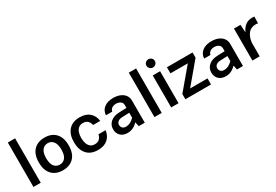

<svg xmlns="http://www.w3.org/2000/svg" viewBox="52 -1734 3912 2719"><g transform="rotate(-30 2008.0 -374.0)"><path d="M199.7 0H80.6V-726.6H199.7Z M564 -527.8Q677.2 -527.8 742.4 -459.5Q807.6 -391.1 807.6 -261.2Q807.6 -131.3 742.2 -63Q676.8 5.4 564 5.4Q451.2 5.4 385.5 -63Q319.8 -131.3 319.8 -261.2Q319.8 -391.1 385.3 -459.5Q450.7 -527.8 564 -527.8ZM564 -436.5Q506.8 -436.5 473.1 -392.8Q439.5 -349.1 439.5 -261.2Q439.5 -173.3 472.9 -129.9Q506.3 -86.4 564 -86.4Q621.6 -86.4 655 -129.9Q688.5 -173.3 688.5 -261.2Q688.5 -349.1 654.5 -392.8Q620.6 -436.5 564 -436.5Z M1138.2 -527.8Q1239.7 -527.8 1298.3 -475.6Q1356.9 -423.3 1367.2 -337.4H1250.5Q1243.2 -378.9 1215.6 -406.7Q1188 -434.6 1138.2 -434.6Q1094.2 -434.6 1066.7 -411.6Q1039.1 -388.7 1025.9 -349.6Q1012.7 -310.5 1012.7 -262.2Q1012.7 -213.9 1025.6 -174.3Q1038.6 -134.8 1066.2 -111.6Q1093.8 -88.4 1138.2 -88.4Q1188 -88.4 1215.6 -116.5Q1243.2 -144.5 1250.5 -185.5H1367.2Q1356.9 -100.1 1298.6 -47.6Q1240.2 4.9 1138.2 4.9Q1019.5 4.9 956.5 -66.2Q893.6 -137.2 893.6 -261.2Q893.6 -385.3 956.5 -456.5Q1019.5 -527.8 1138.2 -527.8Z M1900.9 -359.4V0H1802.7L1787.1 -71.8Q1748 -31.2 1707.8 -12.9Q1667.5 5.4 1620.6 5.4Q1549.3 5.4 1507.3 -35.2Q1465.3 -75.7 1465.3 -143.1Q1465.3 -212.9 1516.8 -258.1Q1568.4 -303.2 1657.2 -306.6L1780.8 -311.5V-359.4Q1780.8 -397 1750.7 -416.7Q1720.7 -436.5 1680.2 -436.5Q1640.1 -436.5 1612.8 -417Q1585.4 -397.5 1580.1 -365.7H1477.1Q1480.5 -439.5 1536.4 -483.6Q1592.3 -527.8 1686.5 -527.8Q1748 -527.8 1796.6 -508.1Q1845.2 -488.3 1873 -450.7Q1900.9 -413.1 1900.9 -359.4ZM1568.4 -154.3Q1568.4 -122.6 1588.6 -103Q1608.9 -83.5 1644.5 -83.5Q1680.7 -83.5 1712.6 -99.1Q1744.6 -114.7 1780.8 -149.9V-232.4L1661.6 -227.5Q1617.2 -225.6 1592.8 -205.3Q1568.4 -185.1 1568.4 -154.3Z M2178.2 0H2059.1V-726.6H2178.2Z M2324.7 -686.5Q2324.7 -714.8 2344.7 -733.9Q2364.7 -752.9 2393.1 -752.9Q2421.9 -752.9 2441.9 -733.9Q2461.9 -714.8 2461.9 -686.5Q2461.9 -658.7 2441.9 -638.7Q2421.9 -618.7 2393.1 -618.7Q2364.7 -618.7 2344.7 -638.7Q2324.7 -658.7 2324.7 -686.5ZM2333 -522.9H2453.1V0H2333Z M2564.9 -423.3V-522.9H2983.9V-437.5L2699.7 -99.1H2983.9V0H2564.9V-85.9L2849.1 -423.3Z M3506.8 -359.4V0H3408.7L3393.1 -71.8Q3354 -31.2 3313.7 -12.9Q3273.4 5.4 3226.6 5.4Q3155.3 5.4 3113.3 -35.2Q3071.3 -75.7 3071.3 -143.1Q3071.3 -212.9 3122.8 -258.1Q3174.3 -303.2 3263.2 -306.6L3386.7 -311.5V-359.4Q3386.7 -397 3356.7 -416.7Q3326.7 -436.5 3286.1 -436.5Q3246.1 -436.5 3218.8 -417Q3191.4 -397.5 3186 -365.7H3083Q3086.4 -439.5 3142.3 -483.6Q3198.2 -527.8 3292.5 -527.8Q3354 -527.8 3402.6 -508.1Q3451.2 -488.3 3479 -450.7Q3506.8 -413.1 3506.8 -359.4ZM3174.3 -154.3Q3174.3 -122.6 3194.6 -103Q3214.8 -83.5 3250.5 -83.5Q3286.6 -83.5 3318.6 -99.1Q3350.6 -114.7 3386.7 -149.9V-232.4L3267.6 -227.5Q3223.1 -225.6 3198.7 -205.3Q3174.3 -185.1 3174.3 -154.3Z M3661.1 -522.9H3767.1L3775.9 -394Q3799.8 -453.1 3845 -490.7Q3890.1 -528.3 3965.8 -528.3Q3980.5 -528.3 3996.6 -525.9L3993.2 -416Q3977.5 -420.9 3956.1 -420.9Q3876.5 -420.9 3833.3 -366Q3790 -311 3780.8 -224.1H3780.3V0H3661.1Z"/></g></svg>

Font: Estedad-FD SemiBold
Style: Regular
Weight: 600
Designer: Amin Abedi
Version: Version 7.3